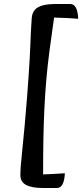

<svg xmlns="http://www.w3.org/2000/svg" viewBox="-20 -803 419 962"><path d="M332 -783Q350 -783 360 -765Q370 -747 372 -709Q353 -711 319.5 -712.5Q286 -714 251 -715Q238 -625 228 -549Q218 -473 212 -403Q206 -333 202.5 -261.5Q199 -190 197.5 -109Q196 -28 196 71Q228 70 258 68Q288 66 305 65Q303 103 293 121Q283 139 265 139H197Q139 139 110.5 123.5Q82 108 82 74Q82 38 92.5 -60Q103 -158 116 -321Q121 -386 124 -432Q127 -478 129 -512.5Q131 -547 132 -576.5Q133 -606 134.5 -638Q136 -670 139 -713Q141 -737 153.5 -752.5Q166 -768 192.5 -775.5Q219 -783 262 -783Z"/></svg>

Font: Merienda
Style: Regular
Weight: 400
Designer: Eduardo Rodriguez Tunni
Foundry: Eduardo Rodriguez Tunni
Version: Version 2.001